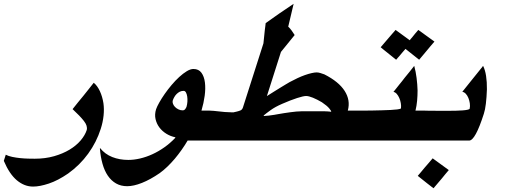

<svg xmlns="http://www.w3.org/2000/svg" viewBox="-185 -772 2669 1006"><path d="M342.8 -96.7Q320.8 -27.3 277.1 33Q233.4 93.3 171.9 137.2Q118.7 173.8 71 189.7Q23.4 205.6 -11.7 205.6Q-57.1 205.6 -96.4 172.9Q-135.7 140.1 -165 70.8L-154.8 38.6Q-141.1 45.9 -121.1 50Q-101.1 54.2 -79.6 56.4Q-58.1 58.6 -37.8 59.1Q-17.6 59.6 -2.9 59.6Q52.2 59.6 98.4 46.4Q144.5 33.2 179.7 12Q214.8 -9.3 237.8 -36.4Q260.7 -63.5 269.5 -90.8Q274.9 -112.3 254.6 -138.2Q234.4 -164.1 195.3 -200.2Q209.5 -218.3 223.6 -235.6Q237.8 -252.9 251.5 -269.5Q265.1 -286.6 278.8 -303.7Q292.5 -320.8 306.2 -338.4Q325.2 -322.8 338.4 -294.2Q351.6 -265.6 356.9 -231.4Q361.3 -201.2 357.7 -166.3Q354 -131.3 342.8 -96.7Z M792 -211.4Q795.9 -224.6 796.9 -239.3Q797.9 -253.9 795.9 -266.6Q793.9 -279.3 789.3 -287.6Q784.7 -295.9 776.9 -295.9Q765.6 -295.9 756.6 -291.3Q747.6 -286.6 740.5 -279.5Q733.4 -272.5 728.3 -263.4Q723.1 -254.4 720.2 -245.6Q717.8 -237.8 721.2 -228.5Q724.6 -219.2 731.9 -211.7Q739.3 -204.1 749.8 -199Q760.3 -193.8 772 -193.8Q780.8 -193.8 785.6 -200.7V-200.2ZM849.1 -35.6H797.9V-35.2Q783.2 -10.3 766.1 13.9Q749 38.1 730.5 60.1Q711.9 82 691.9 101.3Q671.9 120.6 651.4 135.3Q602.5 168.9 558.8 186.3Q515.1 203.6 481.4 203.6Q448.2 203.6 423.1 189.2Q397.9 174.8 380.1 148.7Q362.3 122.6 352.1 86.2Q341.8 49.8 338.4 6.3L339.4 3.9Q364.7 35.6 403.1 50.8Q441.4 65.9 487.3 65.9Q517.1 65.9 549.3 58.3Q581.5 50.8 613.5 36.1Q645.5 21.5 676 0Q706.5 -21.5 732.9 -49.3L733.9 -52.7Q709 -57.6 687 -71Q665 -84.5 650.1 -104.2Q635.3 -124 629.9 -148.4Q624.5 -172.9 632.8 -199.7Q637.7 -213.9 649.7 -235.1Q661.6 -256.3 678 -279.8Q694.3 -303.2 714.1 -326.7Q733.9 -350.1 754.2 -368.7Q774.4 -387.2 793.7 -398.9Q813 -410.6 828.6 -410.6Q856 -410.6 870.4 -390.9Q884.8 -371.1 888.7 -339.8Q892.6 -308.6 887.5 -270.3Q882.3 -231.9 871.1 -194.3L870.6 -192.4H898.9Z M1514.2 -189Q1524.9 -189 1532.5 -188.2Q1540 -187.5 1544.9 -187Q1546.4 -186.5 1547.9 -186.5Q1549.3 -186.5 1550.3 -186.5V-187Q1551.3 -190.4 1540 -204.1Q1528.8 -217.8 1501.5 -236.3Q1476.6 -251 1454.6 -260Q1432.6 -269 1418.9 -269Q1404.8 -269 1371.6 -258.3Q1338.4 -247.6 1293.5 -228Q1257.3 -212.4 1232.9 -194.8Q1208.5 -177.2 1197.8 -168L1196.3 -164.1Q1208.5 -164.6 1223.1 -166.3Q1237.8 -168 1252.4 -170.4Q1257.8 -171.4 1263.4 -172.4Q1269 -173.3 1274.4 -174.3Q1287.6 -176.8 1303.5 -179.2Q1319.3 -181.6 1335.4 -183.8Q1351.6 -186 1367.2 -187.5Q1382.8 -189 1396 -189ZM1625.5 -35.6H1005.4H1003.9H1001.5H999H826.7L876 -192.4H913.1Q922.4 -192.4 934.1 -191.2Q945.8 -189.9 960 -188.5Q976.1 -186.5 992.9 -185.1Q1009.8 -183.6 1025.4 -183.6H1039.6Q1042.5 -184.6 1045.4 -185.1Q1048.3 -185.5 1052.2 -186.5Q1063.5 -189 1073.7 -192.9Q1084 -196.8 1087.9 -209L1195.3 -544.9Q1197.3 -562 1199 -580.6Q1200.7 -599.1 1202.6 -615.2Q1204.1 -625 1205.1 -634.3Q1206.1 -643.6 1207 -650.9Q1240.7 -675.3 1279.3 -701.9Q1317.9 -728.5 1353.5 -752L1325.2 -632.3Q1333.5 -625 1342.8 -612.3Q1352.1 -599.6 1358.9 -588.4L1287.1 -500L1213.4 -268.6Q1233.4 -281.2 1251.7 -292.7Q1270 -304.2 1285.6 -313.7Q1301.3 -323.2 1313.5 -330.6Q1325.7 -337.9 1332.5 -341.8Q1353 -353 1373.5 -362.5Q1394 -372.1 1412.8 -378.7Q1431.6 -385.3 1447.5 -388.9Q1463.4 -392.6 1474.1 -392.6Q1482.4 -392.6 1492.9 -389.6Q1503.4 -386.7 1514.6 -382.3Q1589.8 -344.2 1620.8 -295.7Q1651.9 -247.1 1637.7 -193.8L1637.2 -192.4H1675.3Z M2091.3 -554.2Q2081.1 -542.5 2070.8 -530.3Q2060.5 -518.1 2050.8 -506.3Q2041.5 -495.1 2031.5 -483.2Q2021.5 -471.2 2011.2 -459L1939.9 -515.6L1940.4 -516.6Q1936.5 -512.7 1932.4 -507.6Q1928.2 -502.4 1923.3 -497.1Q1919.4 -492.7 1915.5 -487.8Q1911.6 -482.9 1908.2 -479Q1906.2 -476.6 1903.8 -474.1Q1901.4 -471.7 1898.9 -468.8Q1897 -466.3 1895 -463.9Q1893.1 -461.4 1890.6 -459Q1878.4 -468.8 1866.9 -478Q1855.5 -487.3 1843.8 -496.6Q1835 -503.4 1826.4 -510.5Q1817.9 -517.6 1809.6 -524.4Q1817.9 -534.2 1826.9 -544.7Q1835.9 -555.2 1844.2 -564.9Q1855.5 -577.6 1866 -590.3Q1876.5 -603 1887.7 -615.2L1961.4 -561.5V-560.5Q1963.9 -564 1967.5 -568.4Q1971.2 -572.8 1975.1 -577.1Q1978 -581.1 1980.7 -584.2Q1983.4 -587.4 1985.8 -590.3Q1987.3 -591.8 1988.3 -593.8Q1999.5 -607.4 2006.8 -615.2ZM1988.8 -35.6H1603L1652.3 -192.4H1668.9Q1689 -192.4 1713.9 -192.4Q1738.8 -192.4 1764.6 -192.9Q1790.5 -193.4 1815.7 -194.1Q1840.8 -194.8 1861.6 -195.8Q1882.3 -196.8 1896.5 -198.7Q1910.6 -200.7 1915 -203.1L1916 -205.1Q1917.5 -217.3 1915 -231.7Q1912.6 -246.1 1907 -258.8Q1901.4 -271.5 1893.6 -280.3Q1885.7 -289.1 1876.5 -290.5Q1884.3 -300.3 1892.6 -310.5Q1900.9 -320.8 1907.7 -329.6Q1914.6 -337.9 1921.4 -346.4Q1928.2 -355 1935.5 -364.7Q1948.2 -380.4 1960.9 -395.8Q1973.6 -411.1 1985.4 -426.8Q1993.7 -396.5 1997.8 -363.3Q2002 -330.1 2002.9 -297.9Q2002.9 -271.5 2000.5 -244.4Q1998 -217.3 1992.2 -193.8L1991.7 -192.4H2038.6Z M2166.5 119.1Q2157.2 129.9 2147.9 141.1Q2138.7 152.3 2130.4 162.6Q2119.1 175.3 2108.4 188.5Q2097.7 201.7 2086.4 214.4Q2069.3 201.7 2054.2 189.5Q2039.1 177.2 2022.9 164.6Q2018.6 160.6 2013.4 157Q2008.3 153.3 2003.9 149.4Q2012.7 139.2 2022.2 127.9Q2031.7 116.7 2039.6 106.9Q2050.3 95.2 2060.5 82.8Q2070.8 70.3 2082 57.6ZM2350.1 -175.8Q2305.2 -35.6 2273.4 -35.6H1963.9L2013.2 -192.4H2040.5Q2045.4 -192.4 2050.3 -192.1Q2055.2 -191.9 2059.6 -191.9H2072.8Q2093.8 -191.4 2116 -191.4Q2138.2 -191.4 2160.6 -191.4Q2183.1 -191.4 2203.4 -191.9Q2223.6 -192.4 2239.3 -193.6Q2254.9 -194.8 2264.6 -197Q2274.4 -199.2 2275.9 -202.1Q2278.8 -215.8 2276.6 -231Q2274.4 -246.1 2269 -259Q2263.7 -272 2255.4 -280.8Q2247.1 -289.6 2237.3 -291Q2262.7 -322.8 2286.6 -352.5Q2310.5 -382.3 2335.4 -413.1L2340.8 -419.4Q2341.8 -421.4 2343.5 -423.6Q2345.2 -425.8 2346.2 -426.8Q2356.9 -405.8 2361.8 -374.3Q2366.7 -342.8 2366.2 -303.7Q2364.7 -261.7 2360.8 -229Q2356.9 -196.3 2350.1 -175.8Z"/></svg>

Font: XB Khoramshahr
Style: Bold Italic
Weight: 700
Italic angle: -12°
Designer: Behnam
Foundry: Irmug
Version: Version 8.005 2009